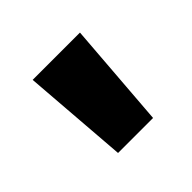

<svg xmlns="http://www.w3.org/2000/svg" viewBox="-77 -943 442 442"><g transform="rotate(-45 143.5 -722.0)"><path d="M87 -593H201L221 -851H67Z"/></g></svg>

Font: Noto Sans Tamil UI ExtraBold
Style: Regular
Weight: 800
Designer: Jelle Bosma - Monotype Design Team
Foundry: Monotype Imaging Inc.
Version: Version 2.004